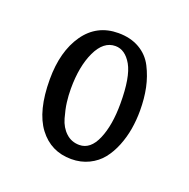

<svg xmlns="http://www.w3.org/2000/svg" viewBox="-72 -772 461 468"><g transform="rotate(20 158.5 -538.0)"><path d="M161.1 -702.1Q192.9 -702.1 216.1 -688.7Q239.3 -675.3 251.5 -651.4Q263.7 -627.4 269.3 -600.6Q274.9 -573.7 274.9 -542Q274.9 -517.6 271 -494.4Q267.1 -471.2 258.3 -449.2Q249.5 -427.2 236.3 -410.6Q223.1 -394 202.6 -384Q182.1 -374 157.2 -374Q104.5 -374 73.2 -415.5Q42 -457 42 -539.1Q42 -611.8 73.7 -657Q105.5 -702.1 161.1 -702.1ZM98.1 -535.2Q98.1 -517.6 100.3 -500.2Q102.5 -482.9 108.6 -461.4Q114.7 -439.9 129.2 -426.5Q143.6 -413.1 164.1 -413.1Q192.9 -413.1 208.5 -449.5Q224.1 -485.8 224.1 -542Q224.1 -610.8 207.3 -640.4Q190.4 -669.9 165 -669.9Q134.3 -669.9 116.2 -631.6Q98.1 -593.3 98.1 -535.2Z"/></g></svg>

Font: Lobster Two
Style: Regular
Weight: 400
Designer: Pablo Impallari
Foundry: Pablo Impallari. www.impallari.com
Version: Version 1.006